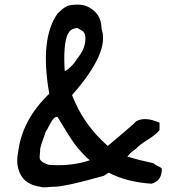

<svg xmlns="http://www.w3.org/2000/svg" viewBox="-20 -781 758 834"><path d="M154 30Q93 21 70 -21.5Q47 -64 59 -121Q76 -261 194 -374Q152 -613 230 -722Q257 -749 273 -755Q289 -761 319 -761Q359 -761 390 -732.5Q421 -704 421 -656Q458 -555 293 -368Q342 -240 448 -147Q570 -249 571 -254Q610 -276 673 -248V-216Q657 -196 621.5 -174Q586 -152 571 -135L552 -121Q548 -118 533 -101L582 -87L646 -72Q653 -66 662.5 -61.5Q672 -57 677.5 -53.5Q683 -50 683 -45Q682 5 638 17Q531 10 452 -31L430 -17Q421 -15 398 -8.5Q375 -2 363.5 1Q352 4 328 10Q304 16 292 18.5Q280 21 256 25.5Q232 30 220.5 30Q209 30 186 32Q163 34 154 30ZM261 -473Q269 -473 287 -490.5Q305 -508 315 -526Q347 -564 350.5 -603Q354 -642 332 -650L315 -660Q313 -659 308 -658Q303 -657 300.5 -656.5Q298 -656 294 -654Q290 -652 287 -649.5Q284 -647 280.5 -642.5Q277 -638 274 -632Q254 -587 261 -473ZM154 -89Q154 -87 159.5 -81.5Q165 -76 178 -70Q191 -64 205 -64Q299 -60 370 -85Q356 -96 341.5 -111.5Q327 -127 316.5 -139.5Q306 -152 291.5 -174Q277 -196 270.5 -206.5Q264 -217 249 -242Q234 -267 230 -273H224Q212 -271 198 -243.5Q184 -216 179 -210Q177 -203 171.5 -188Q166 -173 164.5 -168.5Q163 -164 158.5 -150Q154 -136 154.5 -131Q155 -126 153 -111Q151 -96 154 -89Z"/></svg>

Font: Excalifont
Style: Regular
Weight: 400
Designer: Your Own Font Foundry (Virgil); Ján Filípek / DizajnDesign (Excalifont, modifications)
Foundry: Your Own Font Foundry (Virgil); Ján Filípek / DizajnDesign (Excalifont, modifications)
Version: Version 1.000;Glyphs 3.2 (3227)